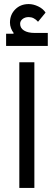

<svg xmlns="http://www.w3.org/2000/svg" viewBox="-20 -924 264 944"><path d="M75 -618H149V0H75ZM10 -758H46L47 -762Q39 -772 34 -785.5Q29 -799 29 -813Q29 -852 55 -878Q81 -904 121 -904Q144 -904 168 -892.5Q192 -881 204 -862L167 -817Q147 -840 121 -840Q103 -840 91 -830.5Q79 -821 79 -807Q79 -786 98 -774Q117 -762 151 -762H215V-698H10Z"/></svg>

Font: IBM Plex Sans Arabic
Style: Regular
Weight: 400
Designer: Mike Abbink, Paul van der Laan, Pieter van Rosmalen, Wael Morcos, Khajak Apelian
Foundry: Bold Monday
Version: Version 1.1